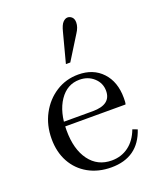

<svg xmlns="http://www.w3.org/2000/svg" viewBox="-137 -809 751 905"><g transform="rotate(-20 238.5 -356.5)"><path d="M265 11Q200 11 150 -17Q100 -45 72.5 -95Q45 -145 45 -211Q45 -280 74.5 -335Q104 -390 154 -422Q204 -454 266 -454Q341 -454 386 -406Q431 -358 431 -277Q431 -267 430.5 -258.5Q430 -250 428 -245H121L123 -268H272Q364 -268 364 -337Q364 -376 335 -402.5Q306 -429 263 -429Q201 -429 163 -373Q125 -317 125 -225Q125 -130 166 -74.5Q207 -19 278 -19Q326 -19 362.5 -46Q399 -73 418 -124L442 -115Q400 11 265 11ZM229 -520 268 -668Q276 -700 287.5 -712Q299 -724 311 -724Q323 -724 332.5 -715Q342 -706 342 -688Q342 -676 337.5 -663.5Q333 -651 325 -639L251 -520Z"/></g></svg>

Font: Baskervville SC
Style: Regular
Weight: 400
Designer: Alexis Faudot, Rémi Forte, Morgane Pierson, Rafael Ribas, Tanguy Vanlaeys, Rosalie Wagner, Thomas Huot-Marchand
Foundry: ANRT
Version: Version 1.100